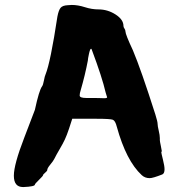

<svg xmlns="http://www.w3.org/2000/svg" viewBox="-20 -761 721 776"><path d="M36 -51Q36 -96 78 -204.5Q120 -313 121 -317Q138 -396 150 -412Q154 -417 157.5 -435.5Q161 -454 164 -460Q184 -509 212 -694Q217 -720 225 -729.5Q233 -739 254 -740Q257 -740 262.5 -740.5Q268 -741 270 -741Q295 -741 323 -732Q351 -723 378 -723Q415 -723 447 -702.5Q479 -682 479 -656Q479 -651 483 -645.5Q487 -640 487 -634Q487 -622 517 -558Q550 -480 608 -298Q617 -269 617 -260Q617 -252 621.5 -233Q626 -214 626 -203V-195Q626 -190 630 -171.5Q634 -153 634 -150L633 -148Q632 -148 632 -145Q632 -142 638.5 -116Q645 -90 645 -77Q645 -60 636 -56Q598 -41 585 -41Q566 -41 553 -53Q490 -111 452 -249Q446 -273 436 -277Q426 -281 369 -281H272L259 -241Q250 -214 242 -197Q234 -180 221 -158Q208 -136 199 -118Q195 -110 183 -95.5Q171 -81 171 -74Q171 -70 162.5 -63Q154 -56 154 -53Q154 -50 137.5 -34Q121 -18 121 -15Q121 -7 75 -5H73Q36 -5 36 -51ZM302 -375Q302 -365 329 -365H361Q372 -365 385 -364.5Q398 -364 401 -364Q413 -364 413 -368Q413 -369 410.5 -375.5Q408 -382 407 -387Q393 -448 351 -560Q350 -564 348 -564Q344 -564 339.5 -543Q335 -522 335 -516Q324 -458 306 -396Q302 -384 302 -375Z"/></svg>

Font: NaniFont Regular
Style: Regular
Weight: 400
Designer: Nanigashitei
Version: Version 1.036